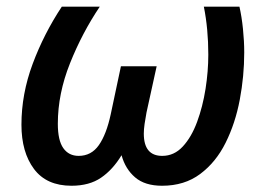

<svg xmlns="http://www.w3.org/2000/svg" viewBox="-20 -561 816 590"><path d="M199.7 9.8Q123 9.8 84.5 -41.7Q45.9 -93.3 45.9 -177.7Q45.9 -272 80.3 -364.5Q114.7 -457 169.9 -540.5H286.6Q232.4 -460 195.1 -366.5Q157.7 -272.9 157.7 -180.7Q157.7 -129.4 174.6 -105.7Q191.4 -82 221.7 -82Q260.7 -82 283.9 -115.2Q307.1 -148.4 320.3 -210L351.6 -357.4H461.4L430.2 -215.3Q426.8 -197.3 424.3 -180.2Q421.9 -163.1 421.9 -150.4Q421.9 -82 478.5 -82Q515.1 -82 541.7 -110.8Q568.4 -139.6 585.7 -186.5Q603 -233.4 611.6 -287.8Q620.1 -342.3 620.1 -393.1Q620.1 -472.7 606.4 -540.5H715.8Q722.7 -510.3 726.6 -472.4Q730.5 -434.6 730.5 -399.9Q730.5 -327.1 716.8 -254.6Q703.1 -182.1 673.3 -122.3Q643.6 -62.5 595.2 -26.4Q546.9 9.8 478 9.8Q425.3 9.8 395.3 -15.9Q365.2 -41.5 353.5 -84Q326.7 -39.6 290.5 -14.9Q254.4 9.8 199.7 9.8Z"/></svg>

Font: Open Sans SemiBold
Style: Italic
Weight: 600
Italic angle: -12°
Designer: Monotype Design Team
Foundry: Monotype Imaging Inc.
Version: Version 3.003; ttfautohint (v1.8.4)